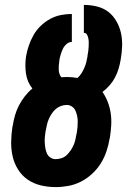

<svg xmlns="http://www.w3.org/2000/svg" viewBox="-20 -755 540 783"><path d="M207 8Q176 8 146.5 1Q117 -6 93 -22.5Q69 -39 53.5 -64Q38 -89 31.5 -117.5Q25 -146 25.5 -177Q26 -208 31 -240L32 -242Q35 -263 41 -284Q47 -305 57 -324.5Q67 -344 81 -362Q95 -380 112 -394Q91 -420 86 -454.5Q81 -489 86 -524Q90 -547 97.5 -569Q105 -591 116.5 -611.5Q128 -632 145.5 -649Q163 -666 184 -677.5Q205 -689 227.5 -693.5Q250 -698 273 -698V-584Q261 -584 251 -575Q241 -566 236 -555Q231 -544 227.5 -532.5Q224 -521 222 -510V-507Q219 -489 219.5 -471Q220 -453 230 -440Q235 -440 241 -440.5Q247 -441 252 -441Q263 -441 274 -440Q285 -439 296 -437Q306 -446 312.5 -456.5Q319 -467 324 -478.5Q329 -490 332 -502Q335 -514 337 -526V-529Q339 -538 340 -546.5Q341 -555 341.5 -563.5Q342 -572 342 -580.5Q342 -589 340.5 -597.5Q339 -606 335 -613.5Q331 -621 322 -621V-735Q349 -735 375.5 -728.5Q402 -722 422 -706.5Q442 -691 455 -668Q468 -645 473.5 -619.5Q479 -594 478 -566Q477 -538 472 -511Q469 -493 463.5 -474.5Q458 -456 449 -439Q440 -422 427 -407Q414 -392 398 -380Q411 -361 419.5 -339Q428 -317 431.5 -293Q435 -269 433.5 -243.5Q432 -218 428 -193L427 -190Q423 -165 414.5 -139Q406 -113 391.5 -89.5Q377 -66 356 -46.5Q335 -27 310.5 -14.5Q286 -2 259.5 3Q233 8 207 8ZM207 -106Q219 -106 231 -110Q243 -114 252 -122.5Q261 -131 268 -141.5Q275 -152 280 -163Q285 -174 287.5 -186Q290 -198 292 -209L293 -212Q295 -224 296 -236Q297 -248 297 -259.5Q297 -271 294.5 -282.5Q292 -294 287.5 -304Q283 -314 273.5 -320.5Q264 -327 252 -327Q240 -327 228 -322.5Q216 -318 207 -310Q198 -302 191 -291.5Q184 -281 179 -269.5Q174 -258 171.5 -246.5Q169 -235 167 -224L166 -221Q164 -209 163 -197Q162 -185 162.5 -173.5Q163 -162 165 -150.5Q167 -139 171.5 -129Q176 -119 185.5 -112.5Q195 -106 207 -106Z"/></svg>

Font: Iosevka Term Curly Heavy
Style: Italic
Weight: 900
Italic angle: -9°
Designer: Belleve Invis
Foundry: Belleve Invis
Version: Version 32.3.0